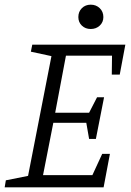

<svg xmlns="http://www.w3.org/2000/svg" viewBox="-26 -801 561 821"><path d="M-6 0 -1 -30 94 -49 194 -561 106 -580 112 -610H510L486 -482H452L453 -563H256L210 -319H355L389 -385H419L384 -207H355L343 -276H202L158 -52H369L411 -143H444L417 0ZM362 -677Q339 -677 324 -691.5Q309 -706 309 -728Q309 -751 324 -766Q339 -781 362 -781Q385 -781 400.5 -766Q416 -751 416 -728Q416 -706 400.5 -691.5Q385 -677 362 -677Z"/></svg>

Font: Manuale Light
Style: Italic
Weight: 300
Italic angle: -11°
Version: Version 1.002